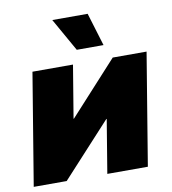

<svg xmlns="http://www.w3.org/2000/svg" viewBox="-85 -837 815 911"><g transform="rotate(-10 323.0 -382.0)"><path d="M553.7 0H358.4L400.9 -257.3H398.9L162.6 0H3.9L92.8 -539.1H288.1L246.1 -285.6H248L479.5 -539.1H642.6ZM317.9 -605 228 -764.2H398.4L446.8 -605Z"/></g></svg>

Font: Inter 18pt Black
Style: Italic
Weight: 900
Italic angle: -9.3988°
Designer: Rasmus Andersson
Foundry: rsms
Version: Version 4.001;git-66647c0bb